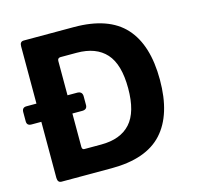

<svg xmlns="http://www.w3.org/2000/svg" viewBox="-98 -768 899 872"><g transform="rotate(-15 351.0 -332.0)"><path d="M68.3 -22V-641.7Q68.3 -663.7 86.7 -663.7H322Q485 -663.7 561.5 -579.8Q638 -496 638 -331.7Q638 -168 561.5 -84Q485 0 322 0H86.7Q69 0 68.3 -22ZM226 -116.3H304.3Q395.3 -116.3 442 -168Q488.7 -219.7 488.7 -331.7Q488.7 -444.3 442 -496Q395.3 -547.7 304.3 -547.7H227.7Q214.7 -547 214.3 -533.7V-129.3Q214.7 -115.7 226 -116.3ZM0.3 -307V-350Q0.3 -372 21.3 -372H260.7Q283 -371.3 284 -350V-306.3Q283 -286.3 260.7 -286.3H22Q0.3 -286.3 0.3 -307Z"/></g></svg>

Font: Vivano Light
Style: Regular
Weight: 300
Designer: Joe Prince, Josias Burgherr
Version: Version 2.064;September 19, 2022;FontCreator 14.0.0.2877 64-